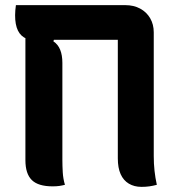

<svg xmlns="http://www.w3.org/2000/svg" viewBox="-20 -720 690 748"><path d="M233 0Q221 3 210.5 4.5Q200 6 185 6Q129 6 104 -18.5Q79 -43 79 -96Q79 -161 79 -225.5Q79 -290 79 -355Q79 -420 79 -484.5Q79 -549 79 -614L198 -589L188 -559Q206 -547 214.5 -526Q223 -505 223 -475Q223 -412 223 -349.5Q223 -287 223 -224Q223 -161 223 -97Q223 -74 224.5 -48.5Q226 -23 233 0ZM591 0Q576 4 562 6Q548 8 531 8Q503 8 482 -4.5Q461 -17 450 -41.5Q439 -66 439 -103Q439 -161 439 -218.5Q439 -276 439 -333.5Q439 -391 439 -449Q439 -507 439 -565H109Q82 -565 64.5 -581Q47 -597 41.5 -627.5Q36 -658 42 -700H468Q501 -700 526 -686.5Q551 -673 565 -649Q579 -625 579 -594Q579 -532 579 -472Q579 -412 579 -353Q579 -294 579 -234Q579 -174 579 -112Q579 -82 582 -54.5Q585 -27 591 0Z"/></svg>

Font: Recursive Casual
Style: Bold
Weight: 700
Version: Version 1.085